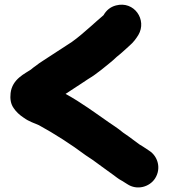

<svg xmlns="http://www.w3.org/2000/svg" viewBox="-20 -723 728 829"><path d="M534.3 -134.7C524.2 -142.6 513.8 -147.7 503.2 -157.1C485.6 -171.4 464.4 -184.7 450.2 -194.6C393 -234.2 331.2 -280.5 263.1 -317.6C287.6 -334.1 313.7 -351.2 338.6 -367.1L359.4 -380.9C381 -393.9 398.6 -406.5 418.9 -422.7C439.7 -440.3 461.9 -455.9 483.6 -477.2C503.1 -492.5 519.2 -507.8 538.4 -525.1C556.4 -540.5 567.2 -555.7 577.4 -572C616 -637.3 559.4 -720.4 480.6 -699.5C455.9 -693 438.9 -678.1 426.9 -657.3C407.3 -640.7 388.7 -624 370.5 -607.8C345 -585.5 317.7 -561.2 290.1 -541.8C248.4 -515.2 210.8 -489.7 170.4 -463.9L149.1 -449.8C148.9 -449.6 148.4 -449.3 148 -449L132.5 -437.4C126.9 -433.6 121.1 -429.3 113.4 -422.6C89.3 -405.7 32.6 -382.4 25.7 -320.8C23 -297 25.9 -274.2 39.4 -255.7C48.9 -241.2 63.9 -226.7 82.8 -214.4C105.7 -197.8 128.3 -191.4 147.8 -182.6C215.2 -145.8 288 -99 348 -54C348.3 -53.8 348.8 -53.4 349.1 -53.2L379.1 -33.2C390.9 -25.3 400.2 -17.4 415.9 -6.4C432.7 4.9 449.7 19.1 469.5 32.4L485 44C499.9 55.2 505.2 55.8 518.1 64.8L529.4 71.9C572.1 100.5 626.3 83.7 649.5 47.5C677 4.8 661.9 -48.1 624.4 -72.1L612.9 -79.8C599.8 -88.5 594.8 -92 582.5 -99.1C567.6 -109.7 549.1 -123.3 534.3 -134.7Z"/></svg>

Font: Smoothie
Style: Bd
Weight: 700
Foundry: Cannot Into Space Fonts
Version: Version 0.8